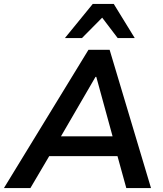

<svg xmlns="http://www.w3.org/2000/svg" viewBox="-60 -959 830 979"><path d="M-40 0 391 -705H499L710 0H584L539 -163H191L95 0ZM427 -567 251 -264H514L431 -567ZM271 -765 413 -939H520L627 -765H540L461 -869L358 -765Z"/></svg>

Font: Mulish
Style: Bold Italic
Weight: 700
Italic angle: -9°
Designer: Vernon Adams
Foundry: Vernon Adams
Version: Version 3.603; ttfautohint (v1.8.3)